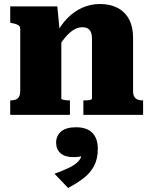

<svg xmlns="http://www.w3.org/2000/svg" viewBox="-20 -573 756 958"><path d="M31 0V-72H33Q48 -72 59 -76.5Q70 -81 75.5 -91.5Q81 -102 81 -120V-428Q81 -438 76.5 -443Q72 -448 63 -451.5Q54 -455 39 -458L31 -460V-541H266L278 -416L286 -414V-81Q286 -78 292.5 -76Q299 -74 308 -73Q317 -72 325 -72H329V0ZM694 0H396V-72H399Q407 -72 416.5 -72.5Q426 -73 432.5 -75.5Q439 -78 439 -81V-379Q439 -399 434 -411.5Q429 -424 418.5 -430.5Q408 -437 390 -437Q368 -437 346.5 -423.5Q325 -410 303.5 -384Q282 -358 259 -317L262 -405Q283 -448 315.5 -481.5Q348 -515 389.5 -534Q431 -553 478 -553Q530 -553 567 -533.5Q604 -514 624 -476.5Q644 -439 644 -384V-120Q644 -102 649.5 -91.5Q655 -81 666 -76.5Q677 -72 691 -72H694ZM320 365 252 294Q290 280 320.5 266Q351 252 369.5 233.5Q388 215 389 187L405 199Q393 206 378 208.5Q363 211 346 211Q304 211 282 191.5Q260 172 260 139Q260 105 284.5 83.5Q309 62 359 62Q413 62 440.5 89.5Q468 117 468 170Q468 220 449 255.5Q430 291 396.5 316.5Q363 342 320 365Z"/></svg>

Font: Roboto Serif ExtraBold
Style: Regular
Weight: 800
Designer: Greg Gazdowicz
Foundry: Commercial Type
Version: Version 1.008